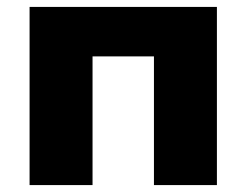

<svg xmlns="http://www.w3.org/2000/svg" viewBox="-20 -535 712 555"><path d="M65.5 0V-515H607V0H425V-372H247.5V0Z"/></svg>

Font: Geologica ExtraBold
Style: Regular
Weight: 800
Designer: Sindre Bremnes, Frode Helland
Foundry: Monokrom Skriftforlag AS
Version: Version 1.010;gftools[0.9.28]